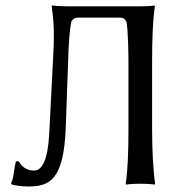

<svg xmlns="http://www.w3.org/2000/svg" viewBox="-20 -668 676 698"><path d="M266 -604H413C429 -604 432 -600 439 -591C446 -567 447 -462 447 -445V-200C447 -125 445 -53 437 0L438 3C438 3 455 0 490 0C524 0 542 3 542 3L544 0C536 -57 533 -125 533 -200V-445C533 -520 535 -591 543 -645L542 -648C542 -648 524 -645 490 -645H230C196 -645 169 -648 169 -648L168 -645C175 -596 178 -550 174 -475L159 -183C154 -86 133 -48 104 -48C75 -48 59 -63 48 -82L38 -81C30 -54 31 -21 20 -2L22 2C29 6 62 10 82 10C160 10 212 -13 219 -204L229 -482C230 -502 233 -567 240 -591C247 -600 251 -604 266 -604Z"/></svg>

Font: Libertinus Sans
Style: Regular
Weight: 400
Designer: Philipp H. Poll, Khaled Hosny
Foundry: Caleb Maclennan
Version: Version 7.050;RELEASE